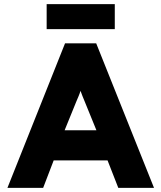

<svg xmlns="http://www.w3.org/2000/svg" viewBox="-20 -910 782 930"><path d="M16 0 295 -700H446L726 0H553L501 -133H240L189 0ZM293 -279H447L390 -419Q385.5 -429.5 379.8 -443.8Q374 -458 370 -470Q366.5 -458 360.5 -443.8Q354.5 -429.5 350 -419ZM206 -769V-890H536V-769Z"/></svg>

Font: Overpass Black
Style: Regular
Weight: 900
Designer: Delve Withrington, Dave Bailey, Thomas Jockin
Foundry: Delve Fonts LLC
Version: Version 4.000; ttfautohint (v1.8.3)